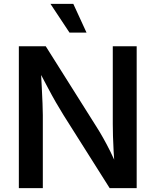

<svg xmlns="http://www.w3.org/2000/svg" viewBox="-20 -965 798 985"><path d="M76.7 0V-727.5H214.8L477.5 -310.5Q492.2 -287.6 509.5 -256.8Q526.9 -226.1 545.9 -188Q564.9 -149.9 583.5 -104.5H569.3Q565.4 -145.5 563 -187.5Q560.5 -229.5 559.6 -266.8Q558.6 -304.2 558.6 -329.6V-727.5H681.2V0H542.5L306.2 -374Q285.6 -407.2 266.6 -440.2Q247.6 -473.1 225.3 -515.4Q203.1 -557.6 170.9 -618.2H189Q191.9 -564.9 194.3 -517.6Q196.8 -470.2 198.2 -433.6Q199.7 -397 199.7 -374.5V0ZM336.4 -797.9 238.8 -945.3H356L423.8 -797.9Z"/></svg>

Font: Inter Cardless
Style: Medium
Weight: 500
Designer: Rasmus Andersson
Foundry: rsms
Version: Version 4.001;git-9221beed3